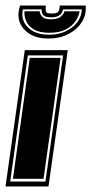

<svg xmlns="http://www.w3.org/2000/svg" viewBox="-48 -677 331 697"><path d="M-28 0 42 -495H198L128 0ZM-11 -18H117L181 -476H53ZM-1 -28 60 -467H172L110 -28ZM128 -537Q69 -537 38.5 -571.5Q8 -606 25 -657H118Q117 -639 119.5 -633.5Q122 -628 140 -628Q158 -628 163 -634Q168 -640 169 -657H263Q266 -623 248.5 -596Q231 -569 199.5 -553Q168 -537 128 -537ZM130 -551Q179 -551 213 -577Q247 -603 249 -643H181Q175 -614 138 -614Q119 -614 111 -620.5Q103 -627 103 -643H35Q27 -603 54 -577Q81 -551 130 -551ZM131 -558Q95 -558 74.5 -570.5Q54 -583 46.5 -601.5Q39 -620 41 -636H96Q98 -622 107 -614.5Q116 -607 137 -607Q177 -607 186 -636H241Q239 -620 227 -601.5Q215 -583 191.5 -570.5Q168 -558 131 -558Z"/></svg>

Font: Alumni Sans Collegiate One
Style: Italic
Weight: 400
Italic angle: -8°
Designer: Robert E. Leuschke
Foundry: Robert E. Leuschke
Version: Version 1.100